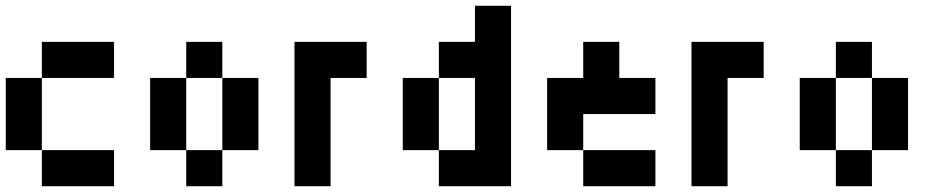

<svg xmlns="http://www.w3.org/2000/svg" viewBox="-20 -645 3290 665"><path d="M125 -375V-500H375V-375ZM125 -125H0V-375H125ZM125 0V-125H375V0Z M625 -375V-500H750V-375ZM625 -125H500V-375H625ZM875 -125H750V-375H875ZM750 -125V0H625V-125Z M1125 0H1000V-500H1250V-375H1125Z M1500 0V-125H1375V-375H1500V-125H1625V-375H1500V-500H1625V-625H1750V0Z M2000 -125H1875V-375H2000V-500H2125V-375H2250V-250H2000ZM2000 0V-125H2250V0Z M2500 0H2375V-500H2625V-375H2500Z M2875 -375V-500H3000V-375ZM2875 -125H2750V-375H2875ZM3125 -125H3000V-375H3125ZM3000 -125V0H2875V-125Z"/></svg>

Font: Tiny5
Style: Regular
Weight: 400
Designer: Stefan Schmidt
Foundry: Made with Bits'n'Picas by Kreative Software
Version: Version 1.002; ttfautohint (v1.8.4.7-5d5b)